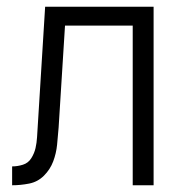

<svg xmlns="http://www.w3.org/2000/svg" viewBox="-20 -550 540 570"><path d="M16 0V-56Q32 -56 48 -61Q64 -66 73 -80.5Q82 -95 85.5 -110.5Q89 -126 90 -142.5Q91 -159 92 -175L114 -530H436V0H374V-474H173L154 -171Q152 -146 149.5 -120.5Q147 -95 138 -71Q129 -47 110.5 -28.5Q92 -10 66.5 -5Q41 0 16 0Z"/></svg>

Font: Iosevka SS01 Light
Style: Regular
Weight: 300
Monospace: yes
Designer: Belleve Invis
Foundry: Belleve Invis
Version: 2.3.3; ttfautohint (v1.8.3)